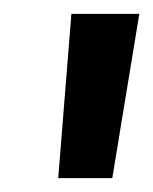

<svg xmlns="http://www.w3.org/2000/svg" viewBox="-20 -720 221 277"><path d="M181 -700 142 -463H64L83 -700Z"/></svg>

Font: Kulim Park SemiBold
Style: Italic
Weight: 600
Italic angle: -8°
Designer: Noponies / Dale Sattler
Foundry: Noponies
Version: Version 1.000; ttfautohint (v1.8.3)